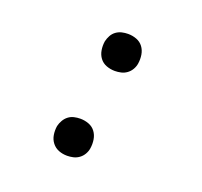

<svg xmlns="http://www.w3.org/2000/svg" viewBox="-99 -640 798 760"><g transform="rotate(20 300.0 -260.0)"><path d="M318 -372Q299 -372 282 -378.5Q265 -385 254.5 -399Q244 -413 241 -431.5Q238 -450 241 -469Q244 -482 250.5 -494Q257 -506 268 -514Q279 -522 292 -525Q305 -528 318 -528Q337 -528 354 -521.5Q371 -515 381.5 -501Q392 -487 395 -468.5Q398 -450 395 -431Q393 -418 386 -406Q379 -394 368 -386Q357 -378 344 -375Q331 -372 318 -372ZM255 8Q236 8 219.5 1.5Q203 -5 192 -19Q181 -33 178 -51.5Q175 -70 178 -89Q181 -102 188 -114Q195 -126 205.5 -134Q216 -142 229 -145Q242 -148 255 -148Q274 -148 291 -141.5Q308 -135 318.5 -121Q329 -107 332 -88.5Q335 -70 332 -51Q330 -38 323 -26Q316 -14 305 -6Q294 2 281 5Q268 8 255 8Z"/></g></svg>

Font: Iosevka Plex Etoile
Style: Italic
Weight: 400
Italic angle: -9°
Designer: Belleve Invis
Foundry: Belleve Invis
Version: Version 25.1.1; ttfautohint (v1.8.4)